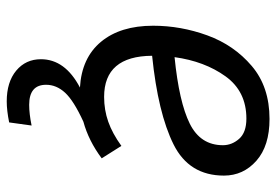

<svg xmlns="http://www.w3.org/2000/svg" viewBox="-142 -436 801 556"><g transform="rotate(90 258.0 -157.5)"><path d="M141 -198Q142 -59 260 -59Q298 -59 332 -71Q366 -83 402 -109L438 -52Q387 -14 332 1Q271 29 248 54Q225 79 225 109Q225 158 283 158Q309 158 343 151L334 216Q299 223 273 223Q217 223 184 195.5Q151 168 151 124Q151 54 233 11Q147 6 100.5 -50Q54 -106 54 -201Q54 -281 82 -358Q110 -435 170.5 -486.5Q231 -538 324 -538Q402 -538 445 -500Q488 -462 488 -406Q488 -305 397.5 -260Q307 -215 141 -198ZM400 -403Q400 -429 381.5 -450Q363 -471 323 -471Q244 -471 200.5 -410.5Q157 -350 145 -263Q275 -276 337.5 -307Q400 -338 400 -403Z"/></g></svg>

Font: FiraGO Book
Style: Italic
Weight: 350
Italic angle: -8°
Designer: bBox Type GmbH
Foundry: bBox Type GmbH
Version: Version 1.001